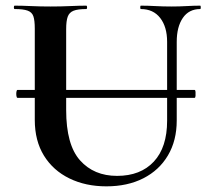

<svg xmlns="http://www.w3.org/2000/svg" viewBox="-20 -645 743 679"><path d="M42 -299Q39 -299 38 -306Q37 -313 38 -320Q39 -327 42 -327H668Q671 -327 671.5 -320Q672 -313 671.5 -306Q671 -299 668 -299ZM571 -497Q571 -550 546.5 -581.5Q522 -613 478 -613Q476 -613 476 -619Q476 -625 478 -625Q503 -625 529.5 -623.5Q556 -622 587 -622Q614 -622 640 -623.5Q666 -625 688 -625Q690 -625 690 -619Q690 -613 688 -613Q648 -613 626.5 -581.5Q605 -550 605 -497V-219Q605 -148 574 -95.5Q543 -43 487 -14.5Q431 14 356 14Q283 14 225.5 -14Q168 -42 135.5 -94.5Q103 -147 103 -221V-544Q103 -573 98 -587.5Q93 -602 77.5 -607.5Q62 -613 32 -613Q29 -613 29 -619Q29 -625 32 -625Q58 -625 90 -623.5Q122 -622 158 -622Q196 -622 228 -623.5Q260 -625 285 -625Q288 -625 288 -619Q288 -613 285 -613Q255 -613 240 -607Q225 -601 219.5 -586Q214 -571 214 -542V-256Q214 -133 263 -78Q312 -23 394 -23Q477 -23 524 -73.5Q571 -124 571 -218Z"/></svg>

Font: Cormorant Light
Style: Regular
Weight: 300
Designer: Christian Thalmann (Catharsis Fonts)
Foundry: Catharsis Fonts
Version: Version 4.000